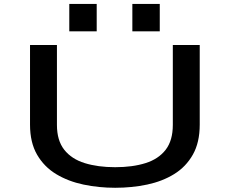

<svg xmlns="http://www.w3.org/2000/svg" viewBox="-20 -924 1140 956"><path d="M553.5 11Q471.5 11 395.5 -5Q319.5 -21 259.5 -57.2Q199.5 -93.5 164.5 -154Q129.5 -214.5 129.5 -303.5V-700H263.5V-302Q263.5 -224.5 300 -178.2Q336.5 -132 402 -111.8Q467.5 -91.5 553.5 -91.5Q640 -91.5 704.5 -111.8Q769 -132 804.8 -178.2Q840.5 -224.5 840.5 -302V-700H974.5V-303.5Q974.5 -214.5 940.2 -154Q906 -93.5 847.2 -57.2Q788.5 -21 712.8 -5Q637 11 553.5 11ZM325 -904.5H461.5V-768H325ZM639 -904.5H775.5V-768H639Z"/></svg>

Font: Trispace Expanded Medium
Style: Regular
Weight: 500
Width: 7
Designer: Tyler Finck
Foundry: Etcetera Type Company
Version: Version 1.210; ttfautohint (v1.8.3)